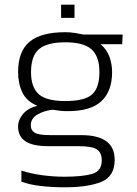

<svg xmlns="http://www.w3.org/2000/svg" viewBox="-20 -621 582 817"><path d="M240 -545V-601H297V-545ZM255 176Q202 176 154 170.5Q106 165 71 152V105Q112 118 159.5 124.5Q207 131 253 131Q331 131 372 119Q413 107 413 62Q413 28 392 14.5Q371 1 314 1H185Q119 1 88 -20Q57 -41 57 -82Q57 -111 78 -136Q99 -161 139 -171Q94 -189 75.5 -227Q57 -265 57 -314Q57 -403 106 -443.5Q155 -484 258 -484Q279 -484 300.5 -480.5Q322 -477 335 -474H502L500 -433H408Q434 -411 445.5 -380Q457 -349 457 -314Q457 -233 411.5 -190.5Q366 -148 268 -148Q252 -148 237 -149.5Q222 -151 204 -154Q167 -150 139 -133.5Q111 -117 111 -88Q111 -66 128.5 -56Q146 -46 193 -46H326Q468 -46 468 59Q468 129 412 152.5Q356 176 255 176ZM258 -191Q340 -191 371.5 -219Q403 -247 403 -314Q403 -381 369.5 -411Q336 -441 258 -441Q180 -441 146 -412Q112 -383 112 -314Q112 -250 144.5 -220.5Q177 -191 258 -191Z"/></svg>

Font: Kanit ExtraLight
Style: Regular
Weight: 275
Designer: Katatrad Team
Foundry: CadsonDemak
Version: Version 2.000; ttfautohint (v1.8.3)